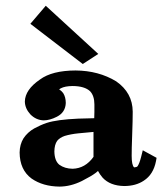

<svg xmlns="http://www.w3.org/2000/svg" viewBox="-20 -655 577 683"><path d="M88 -570.3 274.5 -427.3 329.6 -463.2 142.8 -634.5ZM481.9 -96.5C478 -81.1 473.8 -70.1 469.3 -63.6C467.5 -61.5 464 -60.2 458.7 -59.7L458.3 -59.7C457.4 -59.7 456.9 -59.8 456.7 -60C451.2 -65.2 448.4 -78.7 448.4 -100.6C448.3 -115.8 448.9 -140.8 450.2 -175.5C451.5 -210 452.1 -237.5 452.1 -257.8C451.8 -302.6 432.2 -338.7 393.1 -365.8C351.3 -391.1 303.2 -403.9 248.8 -404.3C193.1 -404.1 150.8 -393.4 122.1 -372.1C87 -348.1 69.1 -322.1 68.4 -294.1C68.6 -277.7 75.1 -262.5 87.7 -248.5C101.2 -234.6 117.3 -227.3 135.7 -226.8C150.3 -227 165.8 -231.3 182.4 -239.8C202.7 -250.1 213.2 -266.5 214 -288.8C213.9 -302.8 210.8 -314.5 204.7 -324C201.1 -328.8 196.4 -333.3 190.4 -337.2C191.9 -338.2 193.8 -339.4 196.3 -340.9C206.1 -346.1 220.1 -348.8 238.4 -349C266.9 -348.8 287.7 -342.6 300.6 -330.3C310.6 -319.6 315.7 -304.1 315.8 -283.8C316 -263.6 315.8 -247.1 315.2 -234.5C292.9 -234.1 274.1 -233.6 258.6 -233C208.4 -230.8 171 -225.8 146.2 -217.8C131.2 -212.7 116.4 -206.1 101.7 -198.1C86 -189.2 73.3 -177.5 63.6 -163C54.7 -148.6 50.1 -131.8 49.8 -112.6C50.1 -71.3 64.3 -40.4 92.5 -19.7C119.3 -1.1 152.5 8.4 192 8.8C218.3 8.6 244.7 2 271.2 -11.1C294.2 -22.8 310.8 -32.6 321.1 -40.5C323.1 -42.2 325.6 -44.3 328.6 -46.9C332.9 -38.7 338.4 -30.7 345.1 -22.9C362.9 -3.7 388.5 6.2 421.9 6.8C449.5 6.7 472.7 0.3 491.5 -12.3C514.3 -27 528.8 -50.2 534.9 -81.8L537 -93.6L487.9 -120.4ZM312.6 -97C293.1 -69.7 268.4 -55.6 238.4 -54.7C219.7 -54.9 203.8 -59.7 191 -69C179.7 -78.2 173.8 -94 173.4 -116.2C173.6 -132.4 177 -145.1 183.5 -154.2C189.8 -161.8 198.7 -167.5 210.2 -171.5C224.7 -175.8 240.9 -178.9 259.1 -180.7C277.2 -182.6 295 -184.2 312.6 -185.7Z"/></svg>

Font: Bentham
Style: Bold
Weight: 700
Version: Version 002.001